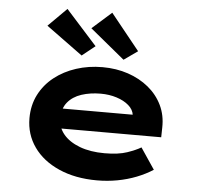

<svg xmlns="http://www.w3.org/2000/svg" viewBox="-56 -869 974 936"><g transform="rotate(5 431.0 -400.5)"><path d="M451.9 10Q346 10 265.9 -25.4Q185.8 -60.7 142 -122.7Q98.3 -184.6 98.3 -263.3Q98.3 -327.2 124.5 -378.7Q150.8 -430.2 197.1 -466.7Q243.4 -503.2 303.7 -522.7Q364 -542.2 432 -542.2Q499.6 -542.2 557.2 -522.8Q614.7 -503.4 658.2 -467.7Q701.6 -432 725.2 -382.9Q748.8 -333.8 747.2 -274L746.2 -226.6H210.9L187.9 -324.1H615.8L598.6 -301.9V-322.4Q595.3 -348.9 572 -369.2Q548.8 -389.5 512.6 -401.1Q476.5 -412.7 434.3 -412.7Q383.1 -412.7 340.3 -398.7Q297.6 -384.6 272.7 -354Q247.9 -323.4 247.9 -275.5Q247.9 -231.8 275.8 -198.1Q303.7 -164.4 355.4 -144.7Q407.1 -125 477.4 -125Q545.2 -125 587.9 -139.7Q630.6 -154.4 654.8 -169L724.3 -65.6Q688.9 -42.7 644.8 -25.3Q600.7 -8 552 1Q503.3 10 451.9 10ZM530.2 -587.1 360.8 -726.4 455.7 -810.7 597.5 -634.6ZM324.9 -589.9 146.3 -720.1 236.6 -810.1 388.8 -640.9Z"/></g></svg>

Font: Lexend Tera
Style: Regular
Weight: 400
Designer: Bonnie Shaver-Troup, Thomas Jockin
Foundry: Lexend
Version: Version 1.007